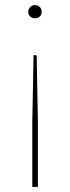

<svg xmlns="http://www.w3.org/2000/svg" viewBox="-20 -545 274 755"><path d="M118 -473C133 -473 144 -484 144 -498V-499C144 -513 133 -525 118 -525C103 -525 91 -513 91 -499V-498C91 -484 103 -473 118 -473ZM107 190H129V-66L124 -328H112L107 -66Z"/></svg>

Font: Fixel Text Thin
Style: Regular
Weight: 100
Width: 4
Designer: AlfaBravo + MacPaw
Foundry: Kyrylo Tkachov, Marchela Mozhyna, Serhii Makarenko, Maria Weinstein, Zakhar Kryvoshyya
Version: Version 1.211